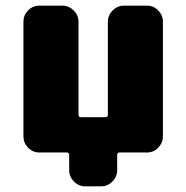

<svg xmlns="http://www.w3.org/2000/svg" viewBox="-20 -540 660 680"><path d="M501 -520Q524 -520 540.5 -503Q557 -486 557 -463V-57Q557 -34 540.5 -17Q524 0 501 0H404Q395 0 395 9V63Q395 86 378 103Q361 120 338 120H282Q259 120 242 103Q225 86 225 63V9Q225 0 216 0H119Q96 0 79.5 -17Q63 -34 63 -57V-463Q63 -486 79.5 -503Q96 -520 119 -520H201Q224 -520 241 -503Q258 -486 258 -463V-134Q258 -125 266 -125H354Q362 -125 362 -134V-463Q362 -486 379 -503Q396 -520 419 -520Z"/></svg>

Font: Rounded Mplus 1c Black
Style: Regular
Weight: 900
Version: Version 1.059.20150529